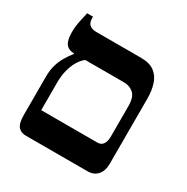

<svg xmlns="http://www.w3.org/2000/svg" viewBox="-150 -778 887 909"><g transform="rotate(30 294.0 -323.5)"><path d="M107 0Q82 0 67 -17.5Q52 -35 52 -80V-290Q52 -325 60 -352.5Q68 -380 82 -404Q96 -428 113 -449V-483H174V-451Q156 -438 142 -414.5Q128 -391 120 -360Q112 -329 112 -294V-141H417Q436 -141 445 -150.5Q454 -160 457 -172.5Q460 -185 460 -194V-364Q460 -412 439 -431.5Q418 -451 386 -451H115Q83 -451 68 -470Q53 -489 53 -533Q53 -549 54.5 -563.5Q56 -578 60 -597Q64 -616 71 -647H103V-637Q103 -615 115.5 -603.5Q128 -592 152 -592H397Q444 -592 470.5 -572.5Q497 -553 508.5 -518.5Q520 -484 520 -439V-84Q520 -45 500.5 -22.5Q481 0 446 0Z"/></g></svg>

Font: Noto Serif Hebrew SemiBold
Style: Regular
Weight: 600
Version: Version 2.003